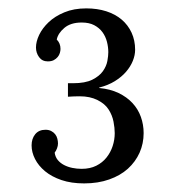

<svg xmlns="http://www.w3.org/2000/svg" viewBox="-20 -736 410 451"><path d="M54.2 -394.5Q54.2 -410.2 62.7 -420.7Q71.3 -431.2 86.9 -431.2Q94.7 -431.2 100.3 -428.2Q106 -425.3 109.6 -420.7Q113.3 -416 114.7 -410.2Q116.2 -404.3 116.2 -398.9Q116.2 -393.6 114 -387.7Q111.8 -381.8 108.4 -377.4Q109.9 -367.2 115.7 -360.1Q121.6 -353 130.4 -348.4Q139.2 -343.8 149.9 -341.6Q160.6 -339.4 171.9 -339.4Q191.4 -339.4 206.1 -346.7Q220.7 -354 230.2 -366Q239.7 -377.9 244.6 -392.8Q249.5 -407.7 249.5 -423.3Q249.5 -435.5 246.6 -450.4Q243.7 -465.3 235.1 -478.8Q226.6 -492.2 209 -501Q191.4 -509.8 167.5 -509.8Q154.8 -509.8 139.6 -508.8V-540.5H151.4Q180.2 -540.5 196.8 -548.8Q213.4 -557.1 221.7 -568.8Q230 -580.6 232.2 -592.8Q234.4 -605 234.4 -613.3Q234.4 -625.5 231.2 -637.9Q228 -650.4 220.7 -660.4Q213.4 -670.4 201.4 -676.8Q189.5 -683.1 171.9 -683.1Q146 -683.1 131.1 -670.4Q116.2 -657.7 113.3 -643.1Q122.1 -634.3 122.1 -621.1Q122.1 -616.7 120.6 -611.6Q119.1 -606.4 115.5 -602.1Q111.8 -597.7 106.2 -594.7Q100.6 -591.8 92.3 -591.8Q79.1 -591.8 71.8 -601.8Q64.5 -611.8 64.5 -624.5Q64.5 -638.2 72 -654.1Q79.6 -669.9 94.2 -683.8Q108.9 -697.8 131.1 -707Q153.3 -716.3 182.6 -716.3Q208.5 -716.3 229.7 -709.5Q251 -702.6 265.9 -689.9Q280.8 -677.2 289.1 -659.2Q297.4 -641.1 297.4 -619.1Q297.4 -606.4 292 -593Q286.6 -579.6 276.1 -567.4Q265.6 -555.2 249.8 -545.4Q233.9 -535.6 212.9 -530.3V-529.3Q238.8 -526.9 258.3 -517.6Q277.8 -508.3 291 -494.1Q304.2 -480 310.8 -461.7Q317.4 -443.4 317.4 -423.3Q317.4 -398.9 307.9 -377.4Q298.3 -356 280.5 -339.8Q262.7 -323.7 236.6 -314.5Q210.4 -305.2 177.7 -305.2Q147.5 -305.2 124.5 -313Q101.6 -320.8 85.9 -333.7Q70.3 -346.7 62.3 -362.5Q54.2 -378.4 54.2 -394.5Z"/></svg>

Font: DimaThulth2
Style: Regular
Weight: 400
Designer: R.Balvardi
Foundry: R.Balvardi (R.Balvardi@gmail.com)
Version: Version 1.00;November 13, 2018;FontCreator 11.5.0.2427 64-bi